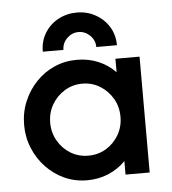

<svg xmlns="http://www.w3.org/2000/svg" viewBox="-47 -637 615 688"><g transform="rotate(-5 260.5 -293.0)"><path d="M239.6 8.3Q195.8 8.3 158.3 -8.7Q120.8 -25.7 92.4 -55.6Q63.9 -85.4 47.6 -124.7Q31.2 -163.9 31.2 -208.3Q31.2 -253.5 47.6 -292.7Q63.9 -331.9 92.4 -361.8Q120.8 -391.7 158.3 -408.3Q195.8 -425 239.6 -425Q281.2 -425 316.7 -410.1Q352.1 -395.1 377.8 -368.1V-416.7H464.6V0H377.8V-48.6Q352.1 -22.2 316.7 -6.9Q281.2 8.3 239.6 8.3ZM251.4 -79.2Q286.8 -79.2 315.3 -96.5Q343.8 -113.9 360.8 -143.1Q377.8 -172.2 377.8 -208.3Q377.8 -244.4 360.8 -273.6Q343.8 -302.8 315.3 -320.5Q286.8 -338.2 251.4 -338.2Q216.7 -338.2 187.8 -320.5Q159 -302.8 142 -273.6Q125 -244.4 125 -208.3Q125 -172.9 142 -143.4Q159 -113.9 187.5 -96.5Q216 -79.2 251.4 -79.2ZM120.8 -464.6Q120.8 -502.1 138.5 -531.2Q156.2 -560.4 186.8 -577.1Q217.4 -593.8 254.2 -593.8Q291 -593.8 321.5 -576.7Q352.1 -559.7 369.8 -530.6Q387.5 -501.4 387.5 -464.6H313.2Q313.2 -488.9 295.5 -506.2Q277.8 -523.6 254.2 -523.6Q230.6 -523.6 212.8 -506.2Q195.1 -488.9 195.1 -464.6Z"/></g></svg>

Font: Afacad Flux Medium
Style: Regular
Weight: 500
Designer: Kristian Moeller
Foundry: Dicotype
Version: Version 1.100